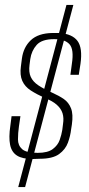

<svg xmlns="http://www.w3.org/2000/svg" viewBox="-20 -699 362 780"><path d="M113 -53Q71 -53 49 -67Q27 -81 21 -111Q15 -141 22 -188L27 -227H63L57 -186Q53 -158 53 -133Q53 -108 70 -93Q87 -78 133 -78Q174 -78 194.5 -93.5Q215 -109 222.5 -130.5Q230 -152 233 -171L236 -195Q240 -220 234 -239Q228 -258 210.5 -273.5Q193 -289 162 -301Q129 -316 105 -331.5Q81 -347 70.5 -370.5Q60 -394 65 -430L69 -461Q75 -507 105 -535.5Q135 -564 193 -565H222Q274 -561 295 -532.5Q316 -504 307 -440L300 -395H266L272 -440Q281 -498 262.5 -519Q244 -540 200 -540Q150 -540 129 -516.5Q108 -493 103 -459L100 -436Q96 -406 105 -386.5Q114 -367 135.5 -352.5Q157 -338 191 -323Q220 -310 239.5 -296.5Q259 -283 268.5 -259Q278 -235 272 -193L269 -174Q266 -147 256 -119.5Q246 -92 220 -73Q194 -54 141 -54ZM250 -679H278L82 61H54Z"/></svg>

Font: Alumni Sans Thin ExtraLight
Style: Italic
Weight: 250
Italic angle: -8°
Version: Version 1.016